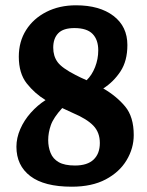

<svg xmlns="http://www.w3.org/2000/svg" viewBox="-20 -691 555 725"><path d="M251 14Q147 14 94.5 -26Q42 -66 42 -137Q42 -170 56.5 -203.5Q71 -237 96.5 -265.5Q122 -294 152 -313Q111 -338 81 -376Q51 -414 51 -477Q51 -534 78.5 -577.5Q106 -621 155 -646Q204 -671 267 -671Q356 -671 408.5 -631Q461 -591 461 -521Q461 -461 435 -421.5Q409 -382 370 -357Q420 -328 452.5 -289Q485 -250 485 -181Q485 -131 458 -86Q431 -41 379 -13.5Q327 14 251 14ZM263 -66Q310 -66 333.5 -88.5Q357 -111 357 -151Q357 -191 332.5 -216.5Q308 -242 256 -264L215 -283Q182 -247 172 -218.5Q162 -190 162 -162Q162 -136 171 -113.5Q180 -91 202 -78.5Q224 -66 263 -66ZM307 -388Q327 -407 339 -437.5Q351 -468 351 -501Q351 -541 329.5 -563Q308 -585 261 -585Q219 -585 200 -565.5Q181 -546 181 -511Q181 -479 197.5 -456.5Q214 -434 265 -408Q273 -404 284 -398.5Q295 -393 307 -388Z"/></svg>

Font: Faustina
Style: Bold
Weight: 700
Designer: Alfonso Garcia
Foundry: http://www.omnibus-type.com
Version: Version 1.200